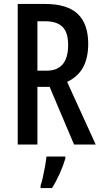

<svg xmlns="http://www.w3.org/2000/svg" viewBox="-20 -734 516 975"><path d="M208 -714Q321 -714 374.5 -663.5Q428 -613 428 -511Q428 -442 403 -394Q378 -346 321 -318L466 0H356L232 -293H170V0H70V-714ZM209 -626H170V-375H216Q326 -375 326 -506Q326 -569 297.5 -597.5Q269 -626 209 -626ZM312 71Q301 108 282.5 149Q264 190 244 221H186V209Q192 192 198 164.5Q204 137 209 109Q214 81 216 61H312Z"/></svg>

Font: Noto Sans Ethiopic ExtraCondensed Medium
Style: Regular
Weight: 500
Width: 2
Designer: Monotype Design Team
Foundry: Monotype Imaging Inc.
Version: Version 2.102; ttfautohint (v1.8.4.7-5d5b)